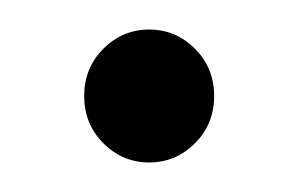

<svg xmlns="http://www.w3.org/2000/svg" viewBox="-20 -280 199 130"><path d="M37 -215Q37 -234 50 -247Q63 -260 81 -260Q99 -260 112 -247Q125 -234 125 -215Q125 -196 112 -183Q99 -170 81 -170Q63 -170 50 -183Q37 -196 37 -215Z"/></svg>

Font: Triodion
Style: Regular
Weight: 400
Version: Version 1.201; ttfautohint (v1.8.4.7-5d5b)